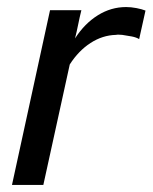

<svg xmlns="http://www.w3.org/2000/svg" viewBox="-20 -525 433 545"><path d="M14 0Q41 -125 68 -248Q95 -371 122 -496H211Q206 -476 202 -456Q198 -436 193 -416Q220 -458 257.5 -481.5Q295 -505 338 -505Q352 -505 367.5 -502Q383 -499 393 -495L375 -414Q367 -419 354 -421.5Q341 -424 327 -426Q322 -426 318 -426.5Q314 -427 309 -426Q271 -425 237 -403Q203 -381 178 -342L103 0Z"/></svg>

Font: Rosa Sans
Style: Italic
Weight: 400
Italic angle: -12°
Designer: Pentagram / MCKL
Foundry: Pentagram / MCKL
Version: Version 1.005;September 16, 2019;FontCreator 11.5.0.2425 64-